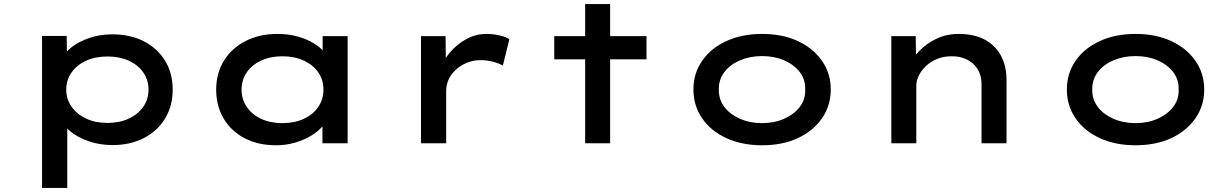

<svg xmlns="http://www.w3.org/2000/svg" viewBox="-20 -705 6058 945"><path d="M187 220V-528H308L310 -407L289 -416Q297 -445 332 -472.5Q367 -500 419.5 -518Q472 -536 532 -536Q622 -536 688.5 -501.5Q755 -467 792.5 -406Q830 -345 830 -264Q830 -184 793 -122.5Q756 -61 689 -26Q622 9 534 9Q469 9 414.5 -10.5Q360 -30 325 -59.5Q290 -89 281 -117L311 -131V220ZM509 -100Q569 -100 614.5 -121.5Q660 -143 685.5 -180Q711 -217 711 -264Q711 -311 685.5 -348Q660 -385 614.5 -406Q569 -427 510 -427Q449 -427 403.5 -406Q358 -385 332 -348Q306 -311 306 -264Q306 -217 332 -180Q358 -143 403.5 -121.5Q449 -100 509 -100Z M1339 10Q1250 10 1183.5 -25Q1117 -60 1080.5 -122Q1044 -184 1044 -264Q1044 -344 1082 -406Q1120 -468 1188.5 -503Q1257 -538 1345 -538Q1399 -538 1444.5 -525.5Q1490 -513 1524.5 -491.5Q1559 -470 1579 -445.5Q1599 -421 1601 -396L1568 -395V-527H1691V0H1567V-142L1593 -135Q1591 -111 1569.5 -85.5Q1548 -60 1513.5 -38.5Q1479 -17 1434 -3.5Q1389 10 1339 10ZM1370 -99Q1430 -99 1476 -120.5Q1522 -142 1547 -179.5Q1572 -217 1572 -264Q1572 -311 1547 -348Q1522 -385 1476 -406.5Q1430 -428 1370 -428Q1310 -428 1264.5 -406.5Q1219 -385 1194 -348Q1169 -311 1169 -264Q1169 -217 1194 -179.5Q1219 -142 1264.5 -120.5Q1310 -99 1370 -99Z M2052 0V-527H2173L2175 -338L2142 -349Q2157 -402 2192.5 -444.5Q2228 -487 2275 -512.5Q2322 -538 2373 -538Q2406 -538 2437.5 -531Q2469 -524 2487 -512L2455 -382Q2435 -394 2405 -401.5Q2375 -409 2347 -409Q2308 -409 2276.5 -395.5Q2245 -382 2222 -360.5Q2199 -339 2187.5 -312.5Q2176 -286 2176 -257V0Z M2860 0V-685H2983V0ZM2708 -413V-527H3162V-413Z M3731 10Q3632 10 3555.5 -25Q3479 -60 3436 -122.5Q3393 -185 3393 -264Q3393 -344 3436 -406Q3479 -468 3555.5 -503Q3632 -538 3731 -538Q3831 -538 3906.5 -503Q3982 -468 4025.5 -406Q4069 -344 4069 -264Q4069 -185 4025.5 -122.5Q3982 -60 3906.5 -25Q3831 10 3731 10ZM3731 -99Q3791 -99 3839.5 -120.5Q3888 -142 3916.5 -179Q3945 -216 3943 -264Q3945 -313 3916.5 -350Q3888 -387 3839.5 -408Q3791 -429 3731 -429Q3671 -429 3622 -408Q3573 -387 3545 -350Q3517 -313 3518 -264Q3517 -216 3545 -179Q3573 -142 3622 -120.5Q3671 -99 3731 -99Z M4367 0V-527H4487L4489 -387L4452 -381Q4471 -419 4505.5 -455Q4540 -491 4589.5 -514.5Q4639 -538 4698 -538Q4776 -538 4828.5 -509Q4881 -480 4907.5 -429Q4934 -378 4934 -313V0H4811V-292Q4811 -334 4791.5 -365Q4772 -396 4738 -412.5Q4704 -429 4662 -428Q4624 -428 4592.5 -415Q4561 -402 4538 -380.5Q4515 -359 4502.5 -333.5Q4490 -308 4490 -284V0H4429Q4401 0 4385.5 0Q4370 0 4367 0Z M5569 10Q5470 10 5393.5 -25Q5317 -60 5274 -122.5Q5231 -185 5231 -264Q5231 -344 5274 -406Q5317 -468 5393.5 -503Q5470 -538 5569 -538Q5669 -538 5744.5 -503Q5820 -468 5863.5 -406Q5907 -344 5907 -264Q5907 -185 5863.5 -122.5Q5820 -60 5744.5 -25Q5669 10 5569 10ZM5569 -99Q5629 -99 5677.5 -120.5Q5726 -142 5754.5 -179Q5783 -216 5781 -264Q5783 -313 5754.5 -350Q5726 -387 5677.5 -408Q5629 -429 5569 -429Q5509 -429 5460 -408Q5411 -387 5383 -350Q5355 -313 5356 -264Q5355 -216 5383 -179Q5411 -142 5460 -120.5Q5509 -99 5569 -99Z"/></svg>

Font: Lexend Tera Medium
Style: Regular
Weight: 500
Designer: Bonnie Shaver-Troup, Thomas Jockin
Foundry: Lexend
Version: Version 1.007